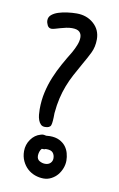

<svg xmlns="http://www.w3.org/2000/svg" viewBox="-75 -570 443 713"><g transform="rotate(10 146.5 -213.5)"><path d="M164.1 -381.8Q171.9 -395.5 178.2 -411.1Q184.6 -426.8 184.6 -440.4Q184.6 -454.1 176.3 -461.9Q168 -469.7 148.4 -469.7Q137.7 -469.7 126.5 -467.3Q115.2 -464.8 105 -461.9Q94.7 -459 86.4 -456.5Q78.1 -454.1 73.2 -454.1Q62.5 -454.1 57.6 -463.9Q52.7 -473.6 52.7 -482.4Q52.7 -495.1 62.5 -503.4Q72.3 -511.7 87.4 -516.6Q102.5 -521.5 120.6 -523.9Q138.7 -526.4 156.2 -526.4Q194.3 -526.4 220.2 -503.4Q246.1 -480.5 246.1 -444.3Q246.1 -416 234.9 -393.1Q223.6 -370.1 210.9 -348.6Q195.3 -321.3 183.1 -298.3Q170.9 -275.4 162.1 -252.4Q153.3 -229.5 147.5 -204.6Q141.6 -179.7 138.7 -147.5Q138.7 -112.3 134.8 -101.6Q130.9 -90.8 112.3 -90.8Q102.5 -90.8 96.7 -96.7Q90.8 -102.5 87.4 -111.8Q84 -121.1 83 -131.8Q82 -142.6 82 -152.3Q82 -186.5 88.9 -216.8Q95.7 -247.1 107.4 -275.4Q119.1 -303.7 133.8 -330.1Q148.4 -356.4 164.1 -381.8ZM101.6 -59.6Q107.4 -61.5 110.4 -61.5Q115.2 -61.5 118.2 -60.5Q121.1 -59.6 123 -59.6Q127 -59.6 130.4 -60.1Q133.8 -60.5 136.7 -60.5Q158.2 -60.5 172.9 -53.2Q187.5 -45.9 196.3 -34.7Q205.1 -23.4 209 -9.3Q212.9 4.9 212.9 18.6Q212.9 33.2 207.5 47.4Q202.1 61.5 192.9 72.8Q183.6 84 169.9 91.3Q156.2 98.6 140.6 98.6Q124 98.6 107.9 92.8Q91.8 86.9 79.6 75.7Q67.4 64.5 59.6 47.9Q51.8 31.2 51.8 10.7Q51.8 -13.7 65.9 -33.7Q80.1 -53.7 101.6 -59.6ZM125 -8.8H115.2Q110.4 -3.9 107.9 3.9Q105.5 11.7 105.5 18.6Q105.5 32.2 115.7 38.1Q126 43.9 136.7 43.9Q149.4 43.9 156.7 36.6Q164.1 29.3 164.1 18.6Q164.1 5.9 157.2 -2.4Q150.4 -10.7 132.8 -10.7Q127 -10.7 125 -8.8Z"/></g></svg>

Font: Hi Melody
Style: Regular
Weight: 400
Designer: YoonDesign Inc.
Foundry: YoonDesign Inc.
Version: Version 3.00